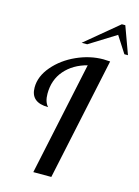

<svg xmlns="http://www.w3.org/2000/svg" viewBox="-142 -1056 823 1133"><g transform="rotate(15 269.5 -489.0)"><path d="M56 -485Q56 -553 109 -615Q162 -677 243 -713.5Q324 -750 406 -750Q421 -750 447 -748L288 0H178L325 -692Q240 -670 189.5 -612Q139 -554 139 -469Q139 -419 163 -393Q56 -393 56 -485ZM256 -811 457 -978H478L539 -811H517L452 -912L290 -811Z"/></g></svg>

Font: Lobster Two
Style: Italic
Weight: 400
Designer: Pablo Impallari
Foundry: Pablo Impallari. www.impallari.com
Version: Version 1.006